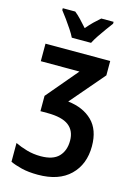

<svg xmlns="http://www.w3.org/2000/svg" viewBox="-148 -860 826 1175"><g transform="rotate(15 265.0 -272.0)"><path d="M214 240Q153 240 109.5 229Q66 218 38 205V86Q71 102 112.5 114Q154 126 201 126Q279 126 315 88.5Q351 51 351 -12Q351 -75 308.5 -107.5Q266 -140 173 -140H129V-237L297 -436H52V-547H462V-456L278 -241Q375 -230 432 -174Q489 -118 489 -14Q489 101 417.5 170.5Q346 240 214 240ZM198 -624Q188 -645 170 -672Q152 -699 133 -725.5Q114 -752 98 -772V-784H177Q196 -769 216.5 -747.5Q237 -726 259 -701Q282 -728 301.5 -747Q321 -766 342 -784H420V-772Q405 -752 386 -726Q367 -700 349 -673Q331 -646 320 -624Z"/></g></svg>

Font: Noto Sans Mono Condensed
Style: Bold
Weight: 700
Width: 3
Designer: Monotype Design Team
Foundry: Monotype Imaging Inc.
Version: Version 2.014